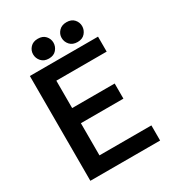

<svg xmlns="http://www.w3.org/2000/svg" viewBox="-192 -928 956 1044"><g transform="rotate(-30 286.0 -406.0)"><path d="M385 -812Q416 -812 432.5 -793.5Q449 -775 449 -751Q449 -727 432.5 -707.5Q416 -688 385 -688Q354 -688 337 -707Q320 -726 320 -751Q320 -775 337.5 -793.5Q355 -812 385 -812ZM205 -812Q236 -812 252.5 -793.5Q269 -775 269 -751Q269 -727 252.5 -707.5Q236 -688 205 -688Q175 -688 158 -707Q141 -726 141 -751Q141 -775 158 -793.5Q175 -812 205 -812ZM505 -95V0H67V-658H495V-564H179V-392H446V-297H179V-95Z"/></g></svg>

Font: Codetta
Style: Bold
Weight: 700
Designer: Ulrich Proeller
Foundry: PROSA GmbH
Version: Version 2.00;September 29, 2018;FontCreator 11.5.0.2427 64-b